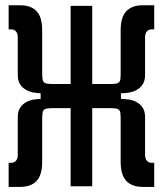

<svg xmlns="http://www.w3.org/2000/svg" viewBox="-20 -716 626 738"><path d="M382.3 -353.5 405.8 -393.1Q424.8 -393.1 432.9 -396.7Q440.9 -400.4 442.4 -410.2Q443.8 -419.9 443.8 -437.5V-599.6Q443.8 -650.4 465.6 -673.1Q487.3 -695.8 528.8 -695.8H572.8V-603H561.5Q552.2 -603 544.9 -595.7Q537.6 -588.4 537.6 -571.8V-427.2Q537.6 -396 516.8 -378.4Q496.1 -360.8 462.4 -358.4ZM13.2 2.4V-90.3H24.4Q33.7 -90.3 41 -97.7Q48.3 -105 48.3 -121.6V-266.1Q48.3 -297.9 69.1 -315.4Q89.8 -333 123.5 -335L203.6 -339.8L180.2 -300.3Q161.1 -300.3 153.3 -296.6Q145.5 -293 143.8 -283.4Q142.1 -273.9 142.1 -255.9V-93.8Q142.1 -43.5 120.6 -20.5Q99.1 2.4 57.1 2.4ZM136.2 -300.3V-393.1H251.5V-300.3ZM203.6 -353.5 123.5 -358.4Q89.8 -360.8 69.1 -378.4Q48.3 -396 48.3 -427.2V-571.8Q48.3 -588.4 41 -595.7Q33.7 -603 24.4 -603H13.2V-695.8H57.1Q99.1 -695.8 120.6 -673.1Q142.1 -650.4 142.1 -599.6V-437.5Q142.1 -419.9 143.8 -410.2Q145.5 -400.4 153.3 -396.7Q161.1 -393.1 180.2 -393.1ZM251.5 0V-693.4H334.5V0ZM528.8 2.4Q487.3 2.4 465.6 -20.5Q443.8 -43.5 443.8 -93.8V-255.9Q443.8 -273.9 442.4 -283.4Q440.9 -293 432.9 -296.6Q424.8 -300.3 405.8 -300.3L382.3 -339.8L462.4 -335Q496.1 -333 516.8 -315.4Q537.6 -297.9 537.6 -266.1V-121.6Q537.6 -105 544.9 -97.7Q552.2 -90.3 561.5 -90.3H572.8V2.4ZM334.5 -300.3V-393.1H444.8V-300.3Z"/></svg>

Font: Cascadia Mono PL
Style: Regular
Weight: 400
Monospace: yes
Designer: Aaron Bell
Foundry: Saja Typeworks
Version: Version 2102.003